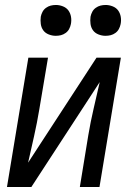

<svg xmlns="http://www.w3.org/2000/svg" viewBox="-20 -752 540 772"><path d="M8 0 94 -520H173L138 -312Q129 -258 117 -204.5Q105 -151 93 -98L368 -520H466L380 0H301L335 -208Q344 -262 356.5 -315.5Q369 -369 381 -422L106 0ZM404 -608Q390 -608 376 -613.5Q362 -619 354 -630Q346 -641 344 -655.5Q342 -670 344 -685Q346 -695 351 -704.5Q356 -714 365 -720.5Q374 -727 384 -729.5Q394 -732 405 -732Q419 -732 433 -726.5Q447 -721 455 -710Q463 -699 465.5 -684.5Q468 -670 465 -655Q463 -645 458 -635.5Q453 -626 444 -619.5Q435 -613 425 -610.5Q415 -608 404 -608ZM204 -608Q190 -608 176 -613.5Q162 -619 154 -630Q146 -641 144 -655.5Q142 -670 144 -685Q146 -695 151 -704.5Q156 -714 165 -720.5Q174 -727 184 -729.5Q194 -732 205 -732Q219 -732 233 -726.5Q247 -721 255 -710Q263 -699 265.5 -684.5Q268 -670 265 -655Q263 -645 258 -635.5Q253 -626 244 -619.5Q235 -613 225 -610.5Q215 -608 204 -608Z"/></svg>

Font: Iosevka Term Curly Oblique
Style: Regular
Weight: 400
Italic angle: -9°
Designer: Belleve Invis
Foundry: Belleve Invis
Version: Version 32.3.0